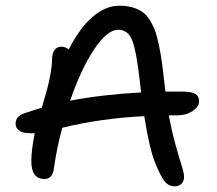

<svg xmlns="http://www.w3.org/2000/svg" viewBox="-20 -716 766 679"><path d="M84 -245.1Q60.1 -245.1 47.6 -254.4Q35.2 -263.7 35.2 -277.8Q35.2 -291 41.7 -299.8Q48.3 -308.6 64.9 -314.9Q107.9 -329.6 127.9 -335Q141.1 -380.4 146.2 -398.9Q151.4 -417.5 157.7 -450.2Q164.1 -482.9 164.1 -505.9Q164.1 -526.9 172.6 -538.8Q181.2 -550.8 196.8 -550.8Q211.9 -550.8 223.1 -541Q261.2 -616.2 307.1 -656Q353 -695.8 401.9 -695.8Q427.2 -695.8 446.8 -690.4Q466.3 -685.1 481.4 -675.3Q496.6 -665.5 508.1 -647.7Q519.5 -629.9 527.3 -609.9Q535.2 -589.8 541.7 -558.1Q548.3 -526.4 552.7 -494.9Q557.1 -463.4 562 -417Q563.5 -403.8 564.9 -392.1H621.1Q657.7 -392.1 670.9 -384Q684.1 -376 684.1 -357.9Q684.1 -338.9 661.1 -323.5Q638.2 -308.1 606 -308.1H577.1Q587.4 -251.5 601.1 -202.9Q614.7 -154.3 622.8 -128.9Q630.9 -103.5 630.9 -90.8Q630.9 -75.2 621.8 -66.2Q612.8 -57.1 597.2 -57.1Q576.2 -57.1 561.8 -75.2Q547.4 -93.3 528.8 -140.1Q508.3 -189.9 490.2 -305.2Q338.4 -297.9 200.2 -264.2Q180.7 -192.9 170.9 -122.1Q166.5 -83 137.2 -83Q90.8 -83 90.8 -146Q90.8 -186 103 -245.1Q101.1 -245.1 97.2 -244.9Q93.3 -244.6 89.8 -244.6Q86.4 -244.6 84 -245.1ZM397.9 -610.8Q359.4 -610.8 313 -541.5Q266.6 -472.2 228 -359.9Q338.4 -381.3 479 -389.2Q477.1 -401.4 475.1 -423.8Q462.9 -532.7 448.2 -571.8Q433.6 -610.8 397.9 -610.8Z"/></svg>

Font: Shantell Sans Irregular Bouncy
Style: Regular
Weight: 400
Designer: Stephen Nixon, Anya Danilova, Shantell Martin
Foundry: Arrow Type
Version: Version 1.006;[9816181b4]